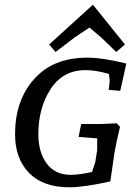

<svg xmlns="http://www.w3.org/2000/svg" viewBox="-20 -785 570 816"><path d="M351 -540Q415 -540 517 -515L491 -399L442 -403L446 -437Q447 -443 443 -471Q386 -487 343 -487Q248 -487 195.5 -407Q143 -327 143 -214Q143 -138 178.5 -90Q214 -42 280 -42Q316 -42 371 -54Q384 -92 385 -96L393 -147V-197L314 -203L325 -258H410L476 -261L490 -246Q472 -171 466 -133L449 -14Q336 11 275 11Q163 11 103.5 -50Q44 -111 44 -215Q44 -358 125 -449Q206 -540 351 -540ZM375 -765 511 -596 474 -564 411 -625 360 -668Q345 -658 322 -642.5Q299 -627 296 -625L216 -564L189 -596Z"/></svg>

Font: Andada SC
Style: Italic
Weight: 400
Italic angle: -8.29999°
Designer: Carolina Giovagnoli
Foundry: Carolina Giovagnoli
Version: Version 1.003